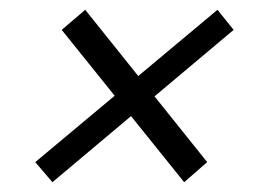

<svg xmlns="http://www.w3.org/2000/svg" viewBox="-20 -480 534 392"><path d="M87 -108 52 -149 424 -460 457 -419ZM356 -108 106 -419 154 -460 403 -149Z"/></svg>

Font: Piazzolla Thin
Style: Italic
Weight: 400
Italic angle: -11.3°
Version: Version 2.005